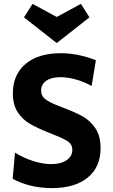

<svg xmlns="http://www.w3.org/2000/svg" viewBox="-20 -952 581 985"><path d="M45 -35 57 -169Q102 -141 151.5 -125.5Q201 -110 243 -110Q291 -110 321 -130Q351 -150 351 -183Q351 -210 331 -224.5Q311 -239 268 -256L244 -266Q239 -268 233 -270.5Q227 -273 219 -276Q163 -299 129 -319.5Q95 -340 70.5 -377Q46 -414 46 -473Q46 -569 111 -624Q176 -679 292 -679Q380 -679 472 -643L450 -511Q413 -532 370.5 -544Q328 -556 290 -556Q243 -556 217 -537.5Q191 -519 191 -488Q191 -461 209 -446Q227 -431 267 -414L308 -398Q366 -376 404 -355Q442 -334 469 -294.5Q496 -255 496 -192Q496 -95 430 -41Q364 13 246 13Q188 13 135.5 0Q83 -13 45 -35ZM103 -863 147 -932 271 -865 395 -932 439 -863 271 -731Z"/></svg>

Font: Secular One
Style: Regular
Weight: 400
Designer: Michal Sahar
Foundry: Hagilda
Version: Version 1.000